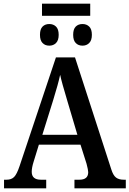

<svg xmlns="http://www.w3.org/2000/svg" viewBox="-20 -1027 706 1047"><path d="M2 -47H16Q42 -47 57 -62Q72 -77 87 -122L285 -714H389L587 -103Q597 -71 612.5 -59Q628 -47 655 -47H666V0H386V-47H413Q461 -47 461 -88Q461 -100 452 -134L419 -238H192L163 -144Q153 -112 153 -90Q153 -47 203 -47H232V0H2ZM402 -292 348 -474Q316 -580 308 -619Q297 -568 270 -481L211 -292ZM209 -1007H472V-941H209ZM198 -837Q198 -868 212 -882Q226 -896 249 -896Q271 -896 285.5 -882Q300 -868 300 -837Q300 -807 285.5 -792.5Q271 -778 249 -778Q226 -778 212 -792.5Q198 -807 198 -837ZM379 -837Q379 -868 393 -882Q407 -896 430 -896Q452 -896 466.5 -882Q481 -868 481 -837Q481 -807 466.5 -792.5Q452 -778 430 -778Q407 -778 393 -792.5Q379 -807 379 -837Z"/></svg>

Font: Noto Serif NarrowSemiBold
Style: Regular
Weight: 600
Width: 4
Designer: Monotype Design Team
Foundry: Monotype Imaging Inc.
Version: Version 1.001